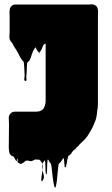

<svg xmlns="http://www.w3.org/2000/svg" viewBox="-20 -541 522 896"><path d="M437 -93Q437 -77 437 -61.5Q437 -46 435 -30Q435 -28 434 -26Q431 13 422 29Q415 50 404 68Q398 79 390 91Q383 102 372 113Q372 114 371.5 114Q371 114 371 114Q367 118 362 122.5Q357 127 352 132Q352 134 350 134Q348 138 345 140.5Q342 143 337 148V147Q330 154 329 156Q327 157 325 159Q323 161 321 163Q318 166 314 172Q313 173 312.5 176Q312 179 310 178Q308 180 305 182.5Q302 185 302 185Q301 185 300.5 185.5Q300 186 299 186Q298 190 297 194.5Q296 199 294 204Q293 209 292.5 215Q292 221 290 227Q289 230 288.5 234.5Q288 239 285 240Q282 241 281.5 236.5Q281 232 281 229Q280 221 279.5 212.5Q279 204 277 196Q273 200 271 203Q271 203 269 207Q266 210 263.5 214Q261 218 258 221Q256 223 254 223Q251 241 249.5 259Q248 277 246 295Q245 302 244.5 308.5Q244 315 242 322Q241 325 240.5 328.5Q240 332 238 335Q237 336 234 331Q233 326 232 321.5Q231 317 230 313Q229 306 228 299.5Q227 293 226 286Q224 270 222.5 254.5Q221 239 218 224Q214 220 210.5 214.5Q207 209 205 204Q202 204 202 205Q200 221 200 237.5Q200 254 198 270Q198 271 196 271.5Q194 272 194 271Q192 254 192 238Q192 222 190 206Q190 207 188 209Q187 210 186.5 211Q186 212 184 213Q182 216 180 218.5Q178 221 177 224Q175 215 170 211Q169 209 167 207Q165 205 163 204H155Q149 204 145 203Q144 204 143 204Q142 204 141 205Q137 206 134 208Q131 210 127 211Q121 212 114.5 209.5Q108 207 103 209Q97 209 94 215Q90 217 85.5 220Q81 223 76 223Q86 223 79.5 224Q73 225 71 221Q70 221 64 218Q60 216 62 209.5Q64 203 61 200Q59 198 59 203.5Q59 209 57 211Q56 212 55 209.5Q54 207 53 206Q50 201 48 197.5Q46 194 44 190L39 188Q29 184 25.5 176.5Q22 169 22 159Q21 155 21 146L22 38Q22 27 21 13.5Q20 0 27 -9Q28 -10 29 -11Q30 -12 31 -13Q36 -18 41.5 -19Q47 -20 52 -20H149Q157 -20 164.5 -22Q172 -24 178 -29Q181 -31 183 -34Q185 -37 186 -40Q190 -47 192 -59Q192 -55 192.5 -61Q193 -67 193 -70V-333Q193 -341 193 -338.5Q193 -336 189 -337Q188 -336 187 -335Q186 -334 185 -334Q183 -332 181 -328Q178 -322 175 -313Q172 -304 166 -300Q165 -298 163.5 -294Q162 -290 162 -292Q161 -294 161 -296Q161 -298 160 -299Q156 -301 153.5 -305.5Q151 -310 149 -313Q148 -315 148 -317Q148 -319 146 -320L141 -314Q138 -310 136 -306Q134 -302 132 -297L129 -288Q128 -287 128 -286Q128 -285 127 -283Q124 -271 119 -262Q118 -259 114 -255Q114 -254 113.5 -254Q113 -254 113 -254Q112 -253 110.5 -252Q109 -251 107 -249Q105 -234 105 -218.5Q105 -203 103 -188Q102 -182 103.5 -172.5Q105 -163 99 -163Q92 -164 93.5 -173Q95 -182 95 -189Q94 -205 93.5 -220.5Q93 -236 91 -252L85 -258Q85 -259 84.5 -259Q84 -259 84 -260Q81 -263 79 -266.5Q77 -270 73 -276Q72 -278 71.5 -280Q71 -282 69 -283Q68 -286 67 -289Q66 -292 64 -294L57 -306Q54 -311 50.5 -316.5Q47 -322 43 -328Q42 -331 40.5 -334Q39 -337 37 -340Q36 -342 31 -347L30 -348L27 -354Q26 -355 26 -356Q23 -364 24 -374Q25 -384 25 -392V-464Q25 -471 24.5 -478.5Q24 -486 25 -493Q25 -501 30 -509L36 -515Q41 -518 43 -518.5Q45 -519 48 -520H398Q410 -522 419 -519Q426 -516 431 -511Q435 -505 437 -497Q438 -489 437.5 -479.5Q437 -470 437 -461ZM337 148Q336 151 330.5 156Q325 161 329 156Q331 154 333 152Q335 150 337 148ZM178 253Q177 245 176 238Q175 231 177 224Q180 236 178 253ZM173 303Q172 292 174.5 279Q177 266 178 253Q182 266 184.5 279Q187 292 177 304Q177 305 175 304.5Q173 304 173 303Z"/></svg>

Font: Rubik Wet Paint
Style: Regular
Weight: 400
Designer: Hubert and Fischer, NaN
Foundry: Hubert and Fischer, NaN
Version: Version 2.200